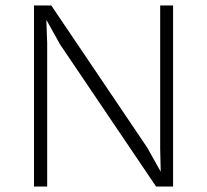

<svg xmlns="http://www.w3.org/2000/svg" viewBox="-20 -680 755 700"><path d="M611 0H549L199 -518L150 -606H149L152 -523V0H104V-660H167L516 -143L566 -54L564 -137V-660H611Z"/></svg>

Font: Work Sans Light
Style: Regular
Weight: 300
Designer: Wei Huang
Foundry: Wei Huang
Version: Version 1.500